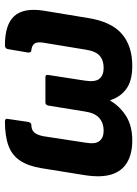

<svg xmlns="http://www.w3.org/2000/svg" viewBox="91 -636 556 778"><g transform="rotate(-90 369.0 -247.0)"><path d="M188 11Q136 11 100.5 -9.5Q65 -30 51.5 -72Q38 -114 48 -180L77 -360Q86 -413 108 -445Q130 -477 168.5 -491Q207 -505 266 -505Q279 -505 276 -493L264 -411Q261 -398 252 -398Q232 -398 221.5 -386.5Q211 -375 206 -349L180 -179Q173 -139 186.5 -122Q200 -105 229 -105Q259 -105 279.5 -122.5Q300 -140 306 -180L330 -328Q332 -341 343 -341H445Q457 -341 454 -328L431 -179Q425 -139 439 -122Q453 -105 483 -105Q514 -105 532.5 -121.5Q551 -138 557 -179L585 -349Q589 -374 581.5 -385Q574 -396 554 -398Q545 -398 545 -411L559 -493Q561 -505 575 -505Q659 -505 693 -467Q727 -429 715 -350L685 -168Q670 -74 621 -31.5Q572 11 491 11Q431 11 398 -13Q365 -37 352 -78H350Q327 -39 287.5 -14Q248 11 188 11Z"/></g></svg>

Font: Sofia Sans Semi Condensed ExtraBold
Style: Italic
Weight: 800
Italic angle: -9°
Version: Version 4.100